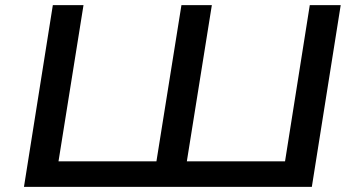

<svg xmlns="http://www.w3.org/2000/svg" viewBox="-20 -725 1380 745"><path d="M73 0 185 -705H304L207 -99H587L684 -705H802L705 -99H1086L1182 -705H1302L1190 0Z"/></svg>

Font: Nunito Sans 10pt Expanded SemiBold
Style: Italic
Weight: 600
Width: 7
Italic angle: -9°
Designer: Vernon Adams
Foundry: Vernon Adams
Version: Version 3.101;gftools[0.9.27]